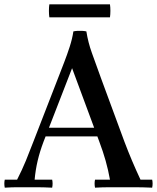

<svg xmlns="http://www.w3.org/2000/svg" viewBox="-26 -865 727 887"><path d="M-4 2Q-8 -17 -4 -35H53Q76 -80 93.5 -122.5Q111 -165 128 -210L248 -519Q258 -545 271 -578.5Q284 -612 296 -649Q308 -686 313 -720Q323 -722 333 -722.5Q343 -723 353 -722.5Q363 -722 373 -720L307 -550L175 -210Q158 -165 148 -122.5Q138 -80 134 -35H215Q219 -17 215 2Q174 0 141.5 0Q109 0 92 0Q74 0 52.5 0Q31 0 -4 2ZM623 -35H677Q681 -17 677 2Q654 1 634.5 0.5Q615 0 596 0Q577 0 554 0Q520 0 483.5 0Q447 0 413 2Q409 -17 413 -35H482Q474 -80 462 -122.5Q450 -165 433 -210L307 -550L373 -720Q381 -669 398.5 -620.5Q416 -572 442 -500L549 -210Q566 -165 584 -122.5Q602 -80 623 -35ZM438 -235H178V-275H438ZM482 -785H202Q200 -798 200 -815Q200 -832 202 -845H482Q484 -832 484 -815Q484 -798 482 -785Z"/></svg>

Font: Poltawski Nowy
Style: Regular
Weight: 400
Designer: Adam Pótawski, Mateusz Machalski, Borys Kosmynka, Ania Wieluska
Foundry: Capitalics.wtf
Version: Version 1.001;gftools[0.9.25]